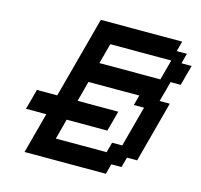

<svg xmlns="http://www.w3.org/2000/svg" viewBox="-122 -1008 1194 1140"><g transform="rotate(15 475.5 -437.5)"><path d="M125 0H625L641.6 -62.5H704.1L721.2 -125H783.7Q800.8 -187.5 833.7 -312.5Q866.7 -437.5 883.8 -500H821.3Q827.1 -520.5 838.4 -562.3Q849.6 -604 855 -625H917.5Q922.9 -645.5 934.1 -687.3Q945.3 -729 951.2 -750H888.7L905.3 -812.5H842.8L859.4 -875H359.4Q336.9 -791.5 292.5 -624.8Q248 -458 225.6 -375H100.6Q95.2 -354 84 -312.3Q72.8 -270.5 66.9 -250H191.9Q180.7 -208 158.4 -125Q136.2 -42 125 0ZM596.2 -125H283.7Q289.6 -145.5 300.5 -187.3Q311.5 -229 316.9 -250H566.9Q572.8 -270.5 584 -312.3Q595.2 -354 600.6 -375H350.6Q356.4 -396 367.4 -437.5Q378.4 -479 383.8 -500H696.3L679.7 -437.5H742.2Q731 -396 708.7 -312.5Q686.5 -229 675.3 -187.5H612.8ZM792.5 -625H417.5Q423.3 -646 434.6 -687.7Q445.8 -729.5 451.2 -750H826.2Q820.3 -729 809.1 -687.3Q797.9 -645.5 792.5 -625Z"/></g></svg>

Font: Faithful 32x
Style: Oblique
Weight: 400
Foundry: Faithful Resource Pack
Version: Version 1.0; January 27, 2023